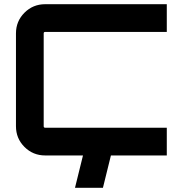

<svg xmlns="http://www.w3.org/2000/svg" viewBox="-20 -740 862 914"><path d="M774 -588H195Q188 -588 188 -581V-139Q188 -132 195 -132H774V0H508L470 154H337L375 0H195Q137 0 96.5 -40.5Q56 -81 56 -139V-581Q56 -639 96.5 -679.5Q137 -720 195 -720H774Z"/></svg>

Font: Orbitron
Style: Bold
Weight: 700
Designer: Matt McInerney
Foundry: Matt McInerney
Version: Version 001.001